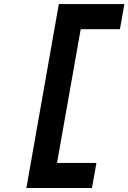

<svg xmlns="http://www.w3.org/2000/svg" viewBox="-20 -818 630 942"><path d="M109.4 104.5H431.2L453.1 -18.6H259.8L376 -674.8H568.4L590.3 -797.9H268.6Z"/></svg>

Font: Cascadia Code NF
Style: Bold Italic
Weight: 700
Italic angle: -10°
Monospace: yes
Designer: Aaron Bell
Foundry: Saja Typeworks
Version: Version 2404.023